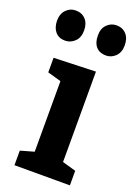

<svg xmlns="http://www.w3.org/2000/svg" viewBox="-163 -833 630 892"><g transform="rotate(20 152.5 -386.5)"><path d="M253 -624Q222 -624 204.5 -643.5Q187 -663 187 -698Q186 -733 206 -753Q226 -773 253 -773Q283 -773 301.5 -753Q320 -733 320 -698Q320 -663 300 -643.5Q280 -624 253 -624ZM51 -624Q21 -624 3.5 -643.5Q-14 -663 -15 -698Q-15 -733 4.5 -753Q24 -773 51 -773Q82 -773 100.5 -753Q119 -733 119 -698Q119 -663 98.5 -643.5Q78 -624 51 -624ZM303 -72V0H29V-72L96 -91V-440L29 -459V-531L236 -538V-91Z"/></g></svg>

Font: Bitter
Style: Bold
Weight: 700
Designer: Sol Matas, and Bitter project Authors
Foundry: Sol Matas
Version: Version 2.001